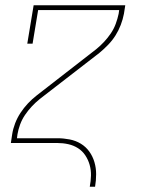

<svg xmlns="http://www.w3.org/2000/svg" viewBox="-20 -540 540 725"><path d="M319 165Q323 144 323.5 123Q324 102 318.5 82.5Q313 63 302 46.5Q291 30 274.5 19.5Q258 9 238 4.5Q218 0 197 0H21L26 -33Q29 -53 37 -74Q45 -95 57.5 -114Q70 -133 85.5 -149.5Q101 -166 119 -180L343 -354Q359 -367 373 -382Q387 -397 398.5 -414Q410 -431 417 -450Q424 -469 428 -488L430 -502H124L103 -375H83L107 -520H453L448 -488Q444 -467 436 -446Q428 -425 416 -406Q404 -387 388 -370.5Q372 -354 355 -340L130 -166Q114 -153 100 -138Q86 -123 74.5 -106Q63 -89 56 -70Q49 -51 46 -33L44 -18H197Q220 -18 243 -13.5Q266 -9 285 2.5Q304 14 317 32Q330 50 336.5 72Q343 94 343 117.5Q343 141 339 165Z"/></svg>

Font: Iosevka Curly Slab Thin
Style: Italic
Weight: 100
Italic angle: -9°
Monospace: yes
Designer: Belleve Invis
Foundry: Belleve Invis
Version: Version 22.1.2; ttfautohint (v1.8.4)